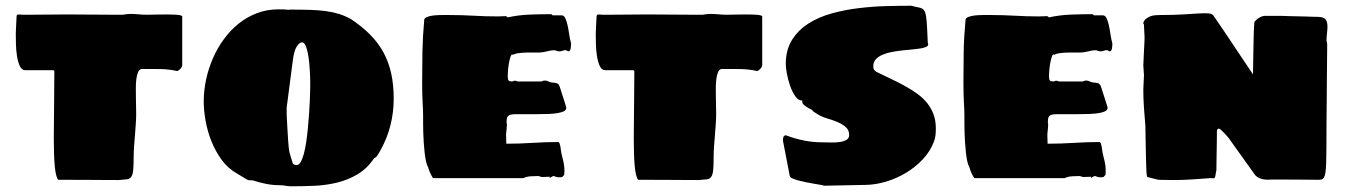

<svg xmlns="http://www.w3.org/2000/svg" viewBox="-20 -631 4749 676"><path d="M168.5 -383.8H69.3Q56.6 -383.8 49.8 -398.4Q43 -413.1 39.8 -433.6Q36.6 -454.1 36.1 -476.1Q35.6 -498 35.6 -512.2Q35.6 -515.6 36.1 -525.9Q36.6 -536.1 37.1 -547.1Q37.6 -558.1 38.1 -566.9Q38.6 -575.7 38.6 -576.2L42.5 -580.1Q51.3 -579.1 61 -579.1Q70.8 -579.1 80.6 -579.1Q113.8 -579.1 147 -579.6Q180.2 -580.1 213.4 -580.1Q217.3 -580.1 231.4 -580.1Q245.6 -580.1 265.1 -579.8Q284.7 -579.6 307.1 -579.6Q329.6 -579.6 350.3 -579.3Q371.1 -579.1 387.7 -579.1Q404.3 -579.1 412.6 -579.1Q414.1 -579.6 418 -580.1Q421.9 -580.6 426 -581.1Q430.2 -581.5 434.1 -581.8Q438 -582 439.5 -582Q453.1 -582 467.8 -580.6Q482.4 -579.1 497.6 -579.1Q504.9 -579.1 523.7 -579.6Q542.5 -580.1 563.5 -580.1Q574.7 -580.1 585.2 -579.8Q595.7 -579.6 603.8 -578.9Q611.8 -578.1 616.7 -576.7Q621.6 -575.2 621.6 -573.2V-401.9Q621.6 -396 615.5 -389.2Q609.4 -382.3 603.5 -380.9Q573.2 -387.7 542 -387.9Q510.7 -388.2 480.5 -388.2Q470.7 -388.2 466.1 -377Q461.4 -365.7 459.7 -349.9Q458 -334 458.3 -316.7Q458.5 -299.3 458.5 -287.1Q458.5 -272 459 -257.3Q459.5 -242.7 459.5 -230Q459.5 -212.9 458 -193.4Q456.5 -173.8 455.1 -154.3Q453.6 -134.8 452.1 -116.2Q450.7 -97.7 450.7 -83Q450.7 -49.3 449 -32.2Q447.3 -15.1 441.7 -7.8Q436 -0.5 425.5 0.5Q415 1.5 397.5 2.9Q370.6 2.9 348.4 2.7Q326.2 2.4 302.7 2.4Q279.3 2.4 251.2 2.2Q223.1 2 184.6 2Q180.2 -3.9 177.2 -16.6Q174.3 -29.3 172.6 -48.1Q170.9 -66.9 170.2 -91.1Q169.4 -115.2 169.4 -144Q169.4 -194.3 170.4 -254.4Q171.4 -314.5 171.4 -380.9Z M963.4 21Q940.4 21 917 16.4Q893.6 11.7 869.1 3.9H862.3Q857.9 3.9 854.7 3.2Q851.6 2.4 846.9 -0.2Q842.3 -2.9 835 -7.6Q827.6 -12.2 814.5 -20Q782.2 -38.1 760 -68.8Q737.8 -99.6 723.9 -135Q710 -170.4 703.6 -207Q697.3 -243.7 697.3 -273.9Q697.3 -312 705.6 -350.8Q713.9 -389.6 729.5 -425.5Q745.1 -461.4 768.1 -492.9Q791 -524.4 820.3 -547.9Q849.6 -571.3 884.8 -584.7Q919.9 -598.1 960.4 -598.1Q969.2 -598.1 978.3 -597.9Q987.3 -597.7 996.1 -596.2Q997.6 -597.2 999.8 -597.2Q1002 -597.2 1003.4 -597.2Q1043 -597.2 1073.2 -596.2Q1103.5 -595.2 1128.2 -591.8Q1152.8 -588.4 1173.8 -581.8Q1194.8 -575.2 1215.3 -564Q1254.9 -537.6 1283.2 -509Q1311.5 -480.5 1330.1 -446.5Q1348.6 -412.6 1357.4 -372.3Q1366.2 -332 1366.2 -283.2Q1366.2 -236.3 1355 -191.2Q1343.8 -146 1321.3 -105Q1319.8 -102.1 1317.1 -97.4Q1314.5 -92.8 1311.8 -88.6Q1309.1 -84.5 1306.9 -81.3Q1304.7 -78.1 1304.2 -78.1L1297.4 -74.2Q1272.9 -37.6 1238.8 -17.3Q1204.6 2.9 1165.8 12.2Q1127 21.5 1085.7 23.2Q1044.4 24.9 1006.3 24.9Q995.1 24.9 984.9 22.9Q974.6 21 963.4 21ZM989.3 -231.9Q989.3 -229.5 989.7 -219.5Q990.2 -209.5 991 -195.3Q991.7 -181.2 992.7 -165Q993.7 -148.9 994.6 -134.5Q995.6 -120.1 996.8 -109.4Q998 -98.6 999 -95.2L1010.3 -57.1Q1011.2 -53.2 1015.9 -51.5Q1020.5 -49.8 1024.4 -49.8Q1032.2 -49.8 1038.6 -60.5Q1044.9 -71.3 1049.8 -89.4Q1054.7 -107.4 1058.1 -130.9Q1061.5 -154.3 1064 -179.4Q1066.4 -204.6 1068.1 -229.5Q1069.8 -254.4 1070.8 -275.9Q1071.8 -297.4 1072 -313.2Q1072.3 -329.1 1072.3 -335.9Q1072.3 -334 1072.3 -344Q1072.3 -354 1071.5 -370.4Q1070.8 -386.7 1069.1 -406Q1067.4 -425.3 1064.2 -442.1Q1061 -459 1055.9 -470.5Q1050.8 -481.9 1043.5 -481.9Q1034.2 -481.9 1024.4 -466.6Q1014.6 -451.2 1010.3 -413.1L989.3 -252Z M1466.3 -340.8Q1466.3 -395.5 1467.3 -449Q1468.3 -502.4 1473.6 -560.1Q1473.6 -567.4 1483.6 -571.3Q1493.7 -575.2 1507.6 -576.7Q1521.5 -578.1 1536.9 -578.1Q1552.2 -578.1 1562.5 -578.1Q1605.5 -578.1 1647.5 -575.7Q1689.5 -573.2 1732.4 -573.2Q1740.2 -573.2 1747.1 -573.7Q1753.9 -574.2 1761.7 -574.2L1767.6 -569.8Q1805.2 -578.1 1844.5 -579.6Q1883.8 -581.1 1920.4 -581.1Q1922.9 -581.1 1925.3 -577.1H1956.5Q1965.3 -577.1 1970 -567.6Q1974.6 -558.1 1978 -543.5Q1981.4 -528.8 1983.9 -511.2Q1986.3 -493.7 1990.7 -478Q1990.7 -468.8 1989 -459.5Q1987.3 -450.2 1980.5 -450.2Q1979.5 -450.2 1977.1 -452.1Q1974.6 -454.1 1973.6 -454.1Q1966.8 -455.1 1961.7 -452.6Q1956.5 -450.2 1949.7 -450.2Q1943.4 -450.2 1939.7 -452.1Q1936 -454.1 1930.7 -454.1Q1921.4 -454.1 1908.9 -450.9Q1896.5 -447.8 1887.7 -446.8Q1880.9 -445.8 1866.5 -446Q1852.1 -446.3 1835.9 -446Q1819.8 -445.8 1805.4 -443.8Q1791 -441.9 1784.7 -437V-439.9Q1780.3 -439.9 1777.1 -430.2Q1773.9 -420.4 1771.7 -407.7Q1769.5 -395 1768.6 -382.1Q1767.6 -369.1 1767.6 -362.8Q1767.6 -351.1 1770.8 -347.7Q1773.9 -344.2 1781.7 -344.2Q1784.2 -344.2 1787.1 -345Q1790 -345.7 1791.5 -347.2Q1793 -347.2 1796.9 -346.2Q1800.8 -345.2 1802.7 -344.2H1887.7Q1888.7 -345.2 1891.1 -346.2Q1893.6 -347.2 1894.5 -347.2Q1902.8 -348.1 1909.2 -345Q1915.5 -341.8 1921.4 -340.8Q1928.7 -339.8 1933.6 -339.4Q1938.5 -338.9 1941.9 -337.4Q1945.3 -335.9 1947.8 -332Q1950.2 -328.1 1952.6 -319.8L1973.6 -253.9Q1975.1 -245.1 1966.8 -240.2Q1958.5 -235.4 1943.8 -232.9Q1929.2 -230.5 1909.9 -229.7Q1890.6 -229 1870.6 -229H1826.7Q1809.1 -229 1796.9 -229Q1784.7 -229 1777.3 -227.1Q1770 -225.1 1766.8 -219.7Q1763.7 -214.4 1763.7 -204.1Q1763.7 -201.7 1763.7 -199.7Q1763.7 -197.8 1764.2 -196.3Q1764.2 -194.3 1764.6 -192.9Q1764.6 -188.5 1764.2 -182.6Q1763.7 -176.8 1763.2 -171.4Q1762.2 -165.5 1761.7 -159.2Q1761.7 -154.8 1762 -149.7Q1762.2 -144.5 1762.2 -139.6Q1762.2 -134.8 1762.5 -130.9Q1762.7 -127 1762.7 -125Q1808.1 -125 1854.2 -127.9Q1900.4 -130.9 1945.3 -130.9Q1948.2 -130.9 1950 -126.5Q1951.7 -122.1 1952.9 -116Q1954.1 -109.9 1954.8 -103Q1955.6 -96.2 1956.5 -91.8Q1958.5 -82 1960.4 -75.2Q1962.4 -68.4 1963.9 -61.5Q1965.3 -54.7 1966.3 -46.4Q1967.3 -38.1 1967.3 -25.9Q1967.3 -24.9 1967 -23.2Q1966.8 -21.5 1966.8 -19.5Q1966.3 -17.6 1966.3 -15.1L1959.5 -7.8Q1957.5 -7.3 1955.6 -7.3Q1954.1 -6.8 1952.4 -6.8Q1950.7 -6.8 1949.7 -6.8Q1939.9 -6.8 1935.8 -9Q1931.6 -11.2 1928.7 -11.2Q1927.2 -11.2 1921.9 -8.3Q1916.5 -5.4 1915.5 -3.9V-8.8Q1912.6 -8.8 1903.6 -8.3Q1894.5 -7.8 1888.7 -7.8Q1885.7 -7.8 1881.6 -9.5Q1877.4 -11.2 1874.5 -11.2Q1863.3 -11.2 1848.6 -10.3Q1834 -9.3 1822.8 -3.9H1804.7H1505.4Q1504.4 -3.9 1502 -7.8Q1499.5 -11.7 1496.6 -17.6Q1493.7 -23.4 1491.2 -30Q1488.8 -36.6 1487.3 -42Q1482.9 -49.3 1480 -62.7Q1477.1 -76.2 1475.1 -93.3Q1473.1 -110.4 1471.9 -129.2Q1470.7 -147.9 1470.2 -165.8Q1469.7 -183.6 1469.7 -198.5Q1469.7 -213.4 1469.7 -223.1Q1469.7 -236.3 1469.2 -246.8Q1468.8 -257.3 1468 -269.8Q1467.3 -282.2 1466.8 -299.1Q1466.3 -315.9 1466.3 -340.8Z M2210.4 -383.8H2111.3Q2098.6 -383.8 2091.8 -398.4Q2085 -413.1 2081.8 -433.6Q2078.6 -454.1 2078.1 -476.1Q2077.6 -498 2077.6 -512.2Q2077.6 -515.6 2078.1 -525.9Q2078.6 -536.1 2079.1 -547.1Q2079.6 -558.1 2080.1 -566.9Q2080.6 -575.7 2080.6 -576.2L2084.5 -580.1Q2093.3 -579.1 2103 -579.1Q2112.8 -579.1 2122.6 -579.1Q2155.8 -579.1 2189 -579.6Q2222.2 -580.1 2255.4 -580.1Q2259.3 -580.1 2273.4 -580.1Q2287.6 -580.1 2307.1 -579.8Q2326.7 -579.6 2349.1 -579.6Q2371.6 -579.6 2392.3 -579.3Q2413.1 -579.1 2429.7 -579.1Q2446.3 -579.1 2454.6 -579.1Q2456.1 -579.6 2460 -580.1Q2463.9 -580.6 2468 -581.1Q2472.2 -581.5 2476.1 -581.8Q2480 -582 2481.4 -582Q2495.1 -582 2509.8 -580.6Q2524.4 -579.1 2539.6 -579.1Q2546.9 -579.1 2565.7 -579.6Q2584.5 -580.1 2605.5 -580.1Q2616.7 -580.1 2627.2 -579.8Q2637.7 -579.6 2645.8 -578.9Q2653.8 -578.1 2658.7 -576.7Q2663.6 -575.2 2663.6 -573.2V-401.9Q2663.6 -396 2657.5 -389.2Q2651.4 -382.3 2645.5 -380.9Q2615.2 -387.7 2584 -387.9Q2552.7 -388.2 2522.5 -388.2Q2512.7 -388.2 2508.1 -377Q2503.4 -365.7 2501.7 -349.9Q2500 -334 2500.2 -316.7Q2500.5 -299.3 2500.5 -287.1Q2500.5 -272 2501 -257.3Q2501.5 -242.7 2501.5 -230Q2501.5 -212.9 2500 -193.4Q2498.5 -173.8 2497.1 -154.3Q2495.6 -134.8 2494.1 -116.2Q2492.7 -97.7 2492.7 -83Q2492.7 -49.3 2491 -32.2Q2489.3 -15.1 2483.6 -7.8Q2478 -0.5 2467.5 0.5Q2457 1.5 2439.5 2.9Q2412.6 2.9 2390.4 2.7Q2368.2 2.4 2344.7 2.4Q2321.3 2.4 2293.2 2.2Q2265.1 2 2226.6 2Q2222.2 -3.9 2219.2 -16.6Q2216.3 -29.3 2214.6 -48.1Q2212.9 -66.9 2212.2 -91.1Q2211.4 -115.2 2211.4 -144Q2211.4 -194.3 2212.4 -254.4Q2213.4 -314.5 2213.4 -380.9Z M2736.8 -140.1Q2736.8 -145.5 2738.8 -149.7Q2740.7 -153.8 2746.6 -154.8Q2812.5 -129.9 2874.5 -129.9Q2888.2 -129.9 2905 -129.4Q2921.9 -128.9 2936 -130.9Q2950.2 -132.8 2960 -138.4Q2969.7 -144 2969.7 -155.8Q2969.7 -172.9 2958.3 -183.1Q2946.8 -193.4 2930.7 -200.4Q2914.6 -207.5 2896.7 -212.6Q2878.9 -217.8 2866.7 -224.1Q2865.7 -224.6 2862.3 -226.6Q2858.9 -228.5 2854.7 -231.2Q2850.6 -233.9 2846.2 -236.8Q2841.8 -239.7 2839.8 -241.2Q2844.2 -241.2 2839.4 -243.7Q2834.5 -246.1 2826.7 -250.5Q2818.8 -254.9 2811.8 -260.5Q2804.7 -266.1 2804.7 -272V-276.9Q2790.5 -276.9 2779.8 -292.5Q2769 -308.1 2761.7 -329.3Q2754.4 -350.6 2750.5 -371.8Q2746.6 -393.1 2746.6 -404.8Q2746.6 -455.6 2768.6 -490.5Q2790.5 -525.4 2826.7 -548.3Q2862.8 -571.3 2909.2 -584Q2955.6 -596.7 3004.9 -602.5Q3054.2 -608.4 3102.1 -609.6Q3149.9 -610.8 3189 -610.8Q3202.1 -606.9 3211.2 -605.5Q3220.2 -604 3226.1 -601.1Q3231.9 -598.1 3235.4 -591.8Q3238.8 -585.4 3240.7 -572.3Q3242.7 -559.1 3243.9 -536.9Q3245.1 -514.6 3246.6 -480Q3250.5 -472.7 3244.6 -468.3Q3238.8 -463.9 3226.1 -461.4Q3213.4 -459 3195.6 -457.3Q3177.7 -455.6 3158.7 -453.6Q3139.6 -451.7 3121.1 -448.2Q3102.5 -444.8 3087.6 -438.5Q3072.8 -432.1 3063.7 -422.4Q3054.7 -412.6 3054.7 -397.9Q3054.7 -391.1 3056.4 -387.2Q3058.1 -383.3 3065.9 -377.9Q3092.3 -364.7 3117.9 -352.8Q3143.6 -340.8 3166.7 -327.9Q3189.9 -314.9 3209.7 -300.8Q3229.5 -286.6 3243.9 -268.8Q3258.3 -251 3266.6 -229Q3274.9 -207 3274.9 -179.2Q3274.9 -165.5 3273.7 -154.3Q3272.5 -143.1 3267.6 -130.9Q3254.9 -97.7 3229 -70.1Q3203.1 -42.5 3170.2 -22.7Q3137.2 -2.9 3100.1 8.3Q3063 19.5 3027.8 20L2880.9 22.9Q2878.4 21.5 2868.9 19.8Q2859.4 18.1 2846.2 15.9Q2833 13.7 2818.4 10.7Q2803.7 7.8 2791 4.4Q2778.3 1 2769.8 -2.9Q2761.2 -6.8 2760.7 -11.2L2736.8 -134.8Z M3372.1 -340.8Q3372.1 -395.5 3373 -449Q3374 -502.4 3379.4 -560.1Q3379.4 -567.4 3389.4 -571.3Q3399.4 -575.2 3413.3 -576.7Q3427.2 -578.1 3442.6 -578.1Q3458 -578.1 3468.3 -578.1Q3511.2 -578.1 3553.2 -575.7Q3595.2 -573.2 3638.2 -573.2Q3646 -573.2 3652.8 -573.7Q3659.7 -574.2 3667.5 -574.2L3673.3 -569.8Q3710.9 -578.1 3750.2 -579.6Q3789.6 -581.1 3826.2 -581.1Q3828.6 -581.1 3831.1 -577.1H3862.3Q3871.1 -577.1 3875.7 -567.6Q3880.4 -558.1 3883.8 -543.5Q3887.2 -528.8 3889.6 -511.2Q3892.1 -493.7 3896.5 -478Q3896.5 -468.8 3894.8 -459.5Q3893.1 -450.2 3886.2 -450.2Q3885.3 -450.2 3882.8 -452.1Q3880.4 -454.1 3879.4 -454.1Q3872.6 -455.1 3867.4 -452.6Q3862.3 -450.2 3855.5 -450.2Q3849.1 -450.2 3845.5 -452.1Q3841.8 -454.1 3836.4 -454.1Q3827.1 -454.1 3814.7 -450.9Q3802.2 -447.8 3793.5 -446.8Q3786.6 -445.8 3772.2 -446Q3757.8 -446.3 3741.7 -446Q3725.6 -445.8 3711.2 -443.8Q3696.8 -441.9 3690.4 -437V-439.9Q3686 -439.9 3682.9 -430.2Q3679.7 -420.4 3677.5 -407.7Q3675.3 -395 3674.3 -382.1Q3673.3 -369.1 3673.3 -362.8Q3673.3 -351.1 3676.5 -347.7Q3679.7 -344.2 3687.5 -344.2Q3689.9 -344.2 3692.9 -345Q3695.8 -345.7 3697.3 -347.2Q3698.7 -347.2 3702.6 -346.2Q3706.5 -345.2 3708.5 -344.2H3793.5Q3794.4 -345.2 3796.9 -346.2Q3799.3 -347.2 3800.3 -347.2Q3808.6 -348.1 3814.9 -345Q3821.3 -341.8 3827.1 -340.8Q3834.5 -339.8 3839.4 -339.4Q3844.2 -338.9 3847.7 -337.4Q3851.1 -335.9 3853.5 -332Q3856 -328.1 3858.4 -319.8L3879.4 -253.9Q3880.9 -245.1 3872.6 -240.2Q3864.3 -235.4 3849.6 -232.9Q3835 -230.5 3815.7 -229.7Q3796.4 -229 3776.4 -229H3732.4Q3714.8 -229 3702.6 -229Q3690.4 -229 3683.1 -227.1Q3675.8 -225.1 3672.6 -219.7Q3669.4 -214.4 3669.4 -204.1Q3669.4 -201.7 3669.4 -199.7Q3669.4 -197.8 3669.9 -196.3Q3669.9 -194.3 3670.4 -192.9Q3670.4 -188.5 3669.9 -182.6Q3669.4 -176.8 3668.9 -171.4Q3668 -165.5 3667.5 -159.2Q3667.5 -154.8 3667.7 -149.7Q3668 -144.5 3668 -139.6Q3668 -134.8 3668.2 -130.9Q3668.5 -127 3668.5 -125Q3713.9 -125 3760 -127.9Q3806.2 -130.9 3851.1 -130.9Q3854 -130.9 3855.7 -126.5Q3857.4 -122.1 3858.6 -116Q3859.9 -109.9 3860.6 -103Q3861.3 -96.2 3862.3 -91.8Q3864.3 -82 3866.2 -75.2Q3868.2 -68.4 3869.6 -61.5Q3871.1 -54.7 3872.1 -46.4Q3873 -38.1 3873 -25.9Q3873 -24.9 3872.8 -23.2Q3872.6 -21.5 3872.6 -19.5Q3872.1 -17.6 3872.1 -15.1L3865.2 -7.8Q3863.3 -7.3 3861.3 -7.3Q3859.9 -6.8 3858.2 -6.8Q3856.4 -6.8 3855.5 -6.8Q3845.7 -6.8 3841.6 -9Q3837.4 -11.2 3834.5 -11.2Q3833 -11.2 3827.6 -8.3Q3822.3 -5.4 3821.3 -3.9V-8.8Q3818.4 -8.8 3809.3 -8.3Q3800.3 -7.8 3794.4 -7.8Q3791.5 -7.8 3787.4 -9.5Q3783.2 -11.2 3780.3 -11.2Q3769 -11.2 3754.4 -10.3Q3739.7 -9.3 3728.5 -3.9H3710.4H3411.1Q3410.2 -3.9 3407.7 -7.8Q3405.3 -11.7 3402.3 -17.6Q3399.4 -23.4 3397 -30Q3394.5 -36.6 3393.1 -42Q3388.7 -49.3 3385.7 -62.7Q3382.8 -76.2 3380.9 -93.3Q3378.9 -110.4 3377.7 -129.2Q3376.5 -147.9 3376 -165.8Q3375.5 -183.6 3375.5 -198.5Q3375.5 -213.4 3375.5 -223.1Q3375.5 -236.3 3375 -246.8Q3374.5 -257.3 3373.8 -269.8Q3373 -282.2 3372.6 -299.1Q3372.1 -315.9 3372.1 -340.8Z M4650.4 -191.9Q4650.4 -143.6 4650.1 -110.6Q4649.9 -77.6 4649.2 -55.9Q4648.4 -34.2 4646.5 -22.5Q4644.5 -10.7 4641.1 -5.4Q4637.7 0 4632.6 1Q4627.4 2 4619.6 2Q4592.8 2 4565.9 1.5Q4542.5 1.5 4514.9 1.2Q4487.3 1 4462.4 1Q4457 1 4449.7 1.5Q4442.4 2 4433.8 1.2Q4425.3 0.5 4416.3 -2.9Q4407.2 -6.3 4399.4 -14.2L4311.5 -137.2Q4310.1 -140.1 4304.4 -147Q4298.8 -153.8 4292.2 -160.6Q4285.6 -167.5 4279.8 -172.9Q4273.9 -178.2 4271.5 -178.2Q4268.6 -178.2 4266.6 -175.8Q4264.6 -173.3 4264.6 -170.9Q4264.6 -165 4264.4 -153.8Q4264.2 -142.6 4264.2 -128.7Q4264.2 -114.7 4263.7 -99.4Q4263.2 -84 4263.2 -70.3Q4263.2 -56.6 4262.9 -46.1Q4262.7 -35.6 4262.7 -30.8Q4261.7 -28.8 4261.2 -24.9Q4260.7 -21 4260 -16.6Q4259.3 -12.2 4258.3 -8.5Q4257.3 -4.9 4255.4 -3.9Q4254.4 -2.9 4249 -3.4Q4243.7 -3.9 4242.7 -3.9Q4209 -1.5 4177.7 0.7Q4146.5 2.9 4111.8 2.9Q4106.4 2.9 4097.7 2.7Q4088.9 2.4 4080.3 2.4Q4071.8 2.4 4065.4 2.2Q4059.1 2 4058.6 2L4019.5 -7.8L4017.6 -14.2Q4017.1 -14.2 4016.6 -23.7Q4016.1 -33.2 4015.6 -48.3Q4015.1 -63.5 4014.6 -82.5Q4014.2 -101.6 4013.9 -120.6Q4013.7 -139.6 4013.2 -157.5Q4012.7 -175.3 4012.7 -188Q4009.8 -219.7 4007.6 -252.4Q4005.4 -285.2 4005.4 -316.9Q4005.4 -318.8 4005.9 -325.9Q4006.3 -333 4006.6 -341.3Q4006.8 -349.6 4007.3 -356.9Q4007.8 -364.3 4007.8 -366.2Q4007.8 -367.7 4007.3 -372.6Q4006.8 -377.4 4006.6 -383.1Q4006.3 -388.7 4005.9 -393.6Q4005.4 -398.4 4005.4 -399.9Q4005.4 -401.9 4005.9 -409.4Q4006.3 -417 4006.6 -425.8Q4006.8 -434.6 4007.3 -442.4Q4007.8 -450.2 4007.8 -452.1Q4007.8 -452.6 4008.1 -458.3Q4008.3 -463.9 4008.8 -471.2Q4009.3 -478.5 4009.5 -486.1Q4009.8 -493.7 4009.8 -498Q4009.8 -500 4009.5 -506.6Q4009.3 -513.2 4008.8 -520.5Q4008.3 -527.8 4008.1 -534.7Q4007.8 -541.5 4007.8 -543.9Q4007.8 -544.9 4006.1 -547.4Q4004.4 -549.8 4005.4 -550.8Q4008.8 -560.1 4015.6 -565.4Q4022.5 -570.8 4030.5 -573.7Q4038.6 -576.7 4047.6 -577.4Q4056.6 -578.1 4064.5 -578.1Q4109.4 -578.1 4142.6 -580.1Q4175.8 -582 4198.5 -583.5Q4221.2 -585 4234.1 -584Q4247.1 -583 4251.5 -577.1Q4253.9 -573.7 4261.7 -562.3Q4269.5 -550.8 4281 -534.2Q4292.5 -517.6 4306.4 -496.6Q4320.3 -475.6 4335 -453.6Q4349.6 -431.6 4364.3 -409.9Q4378.9 -388.2 4391.6 -369.1Q4391.6 -384.3 4392.1 -403.8Q4392.6 -423.3 4392.8 -443.8Q4393.1 -464.4 4393.6 -484.1Q4394 -503.9 4394.5 -519.5Q4395 -535.2 4395.8 -544.9Q4396.5 -554.7 4397.5 -555.2Q4398.9 -556.6 4402.6 -560.3Q4406.2 -564 4411.4 -567.4Q4416.5 -570.8 4422.9 -573.2Q4429.2 -575.7 4436.5 -575.2H4485.8Q4486.8 -575.2 4496.6 -575Q4506.3 -574.7 4520.5 -574.2Q4534.7 -573.7 4550.5 -573.5Q4566.4 -573.2 4580.3 -572.8Q4594.2 -572.3 4603.5 -572Q4612.8 -571.8 4613.8 -571.8Q4624 -571.8 4631.3 -570.6Q4638.7 -569.3 4643.8 -565.7Q4648.9 -562 4651.4 -554.9Q4653.8 -547.9 4653.8 -536.1Q4653.8 -533.2 4653.3 -526.9Q4652.8 -520.5 4652.1 -513.4Q4651.4 -506.3 4650.9 -499.8Q4650.4 -493.2 4650.4 -490.2Q4650.4 -486.8 4651.6 -482.7Q4652.8 -478.5 4652.8 -474.1Q4652.8 -468.3 4652.6 -446.8Q4652.3 -425.3 4652.1 -396Q4651.9 -366.7 4651.6 -333.3Q4651.4 -299.8 4651.1 -270.5Q4650.9 -241.2 4650.6 -219.5Q4650.4 -197.8 4650.4 -191.9Z"/></svg>

Font: Sigmar One
Style: Regular
Weight: 400
Version: Version 1.000